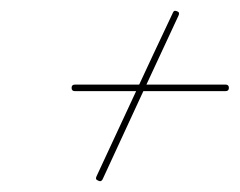

<svg xmlns="http://www.w3.org/2000/svg" viewBox="-20 -456 442 354"><path d="M307 -435Q312 -433 309 -427Q274 -352 239 -276.5Q204 -201 169 -125Q166 -120 161 -123Q155 -125 158 -131Q193 -206 228 -281.5Q263 -357 299 -433Q301 -438 307 -435ZM118 -288Q112 -288 112 -294Q112 -300 118 -300Q188 -300 257.5 -300Q327 -300 396 -300Q396 -300 396 -300Q396 -300 396 -300Q402 -300 402 -294Q402 -288 396 -288Q327 -288 257.5 -288Q188 -288 118 -288Q118 -288 118 -288Q118 -288 118 -288Z"/></svg>

Font: FRB American Cursive Thin
Style: Italic
Weight: 100
Italic angle: -25°
Version: Version 2.0;Modular Font Editor K font №1